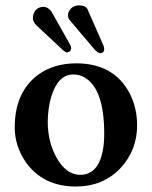

<svg xmlns="http://www.w3.org/2000/svg" viewBox="-20 -677 559 707"><path d="M101.1 -608.9Q102.1 -596.2 113.8 -584L211.9 -492.2Q220.2 -484.9 227.1 -483.9Q240.7 -485.8 242.2 -499Q241.7 -506.8 237.8 -513.2L169.9 -633.8Q156.7 -650.9 142.1 -651.9Q110.8 -651.9 102.5 -621.6Q101.1 -614.7 101.1 -608.9ZM230 -621.1Q230.5 -611.3 234.9 -605L327.1 -496.1Q339.8 -481.4 351.1 -481Q363.3 -482.9 363.8 -496.1Q363.3 -502.9 360.8 -509.8L301.8 -644Q294.9 -656.7 272 -657.2Q244.6 -657.2 233.4 -633.8Q230 -627.4 230 -621.1ZM250 -402.8Q193.8 -402.8 168.9 -321.3Q156.2 -278.8 155.8 -229Q155.8 -148.4 193.8 -86.9Q227.5 -33.7 274.9 -33.2Q338.4 -33.2 356.9 -114.7Q363.8 -145 363.8 -184.1Q363.8 -347.2 293.5 -390.6Q273.9 -402.8 250 -402.8ZM34.2 -207Q34.2 -338.4 121.1 -402.3Q178.2 -443.4 259.8 -443.8Q398.4 -443.8 456.5 -335Q484.9 -280.8 484.9 -215.8Q484.9 -124 423.8 -58.1Q359.9 9.8 258.8 9.8Q138.2 9.8 74.2 -81.1Q34.7 -139.2 34.2 -207Z"/></svg>

Font: Linux Libertine O
Style: Semibold
Weight: 700
Designer: Philipp H. Poll
Foundry: Philipp H. Poll
Version: Version 5.0.0